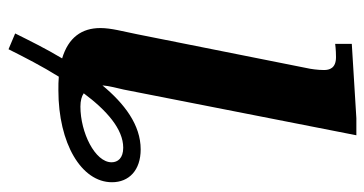

<svg xmlns="http://www.w3.org/2000/svg" viewBox="-228 -518 877 462"><g transform="rotate(90 211.0 -286.5)"><path d="M98 132C117 94 139 51 164 11C174 12 185 12 197 12C324 12 418 -43 418 -117C418 -158 389 -186 339 -186C280 -186 229 -147 185 -94C186 -110 192 -131 195 -145L305 -705H264L85 -694V-654C85 -654 99 -656 117 -656C144 -656 148 -640 148 -627C148 -611 145 -594 145 -594L62 -178C55 -143 47 -115 47 -89C47 -44 70 -12 120 3C96 43 76 84 60 116ZM204 -49C245 -104 290 -144 335 -144C360 -144 370 -131 370 -116C370 -76 298 -41 236 -41C222 -41 211 -44 204 -49Z"/></g></svg>

Font: STIX Two Text
Style: Bold Italic
Weight: 700
Italic angle: -12°
Designer: Ross Mills, John Hudson & Paul Hanslow, Tiro Typeworks Ltd; with prior portions MicroPress Inc. and Coen Hoffman, Elsevi
Foundry: Tiro Typeworks Ltd
Version: Version 2.13 b171